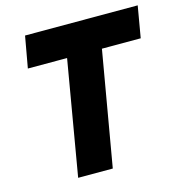

<svg xmlns="http://www.w3.org/2000/svg" viewBox="-104 -795 844 889"><g transform="rotate(-15 317.5 -350.0)"><path d="M68 -549H256L162 0H328L423 -549H609L635 -700H95Z"/></g></svg>

Font: Jost
Style: Bold Italic
Weight: 700
Italic angle: -5°
Version: Version 3.710